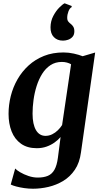

<svg xmlns="http://www.w3.org/2000/svg" viewBox="-20 -873 604 1144"><path d="M462.5 34.5Q454.5 96.5 426.2 138.2Q398 180 357 204.8Q316 229.5 269.2 240.5Q222.5 251.5 176.5 251.5Q151 251.5 124.8 247.8Q98.5 244 77 238.2Q55.5 232.5 44 226.5L70.5 131Q78.5 140.5 100 153.2Q121.5 166 149.5 175.5Q177.5 185 205 185Q241 185 265.5 174.5Q290 164 304.5 138.2Q319 112.5 325 67L341 -56.5Q326 -39 305 -24Q284 -9 257.5 0.5Q231 10 199 10Q142.5 10 105 -16.8Q67.5 -43.5 49.2 -89.8Q31 -136 31 -194.5Q31 -248 44.2 -300.8Q57.5 -353.5 84.2 -400.2Q111 -447 150.5 -483Q190 -519 242 -539.8Q294 -560.5 358.5 -560.5Q389.5 -560.5 420.5 -553.5Q451.5 -546.5 472.5 -538L547 -560ZM403.5 -490Q393 -496.5 378.8 -500.2Q364.5 -504 348.5 -504Q310 -504 280.8 -484.8Q251.5 -465.5 231.2 -433Q211 -400.5 198.2 -360.2Q185.5 -320 179.8 -277.5Q174 -235 174 -196Q174 -164 179.2 -139.2Q184.5 -114.5 194.5 -97.5Q204.5 -80.5 218.8 -72Q233 -63.5 251 -63.5Q272 -63.5 290.8 -72.8Q309.5 -82 324.8 -97Q340 -112 350 -128ZM354 -631Q321.5 -631 301 -651.8Q280.5 -672.5 281 -711Q281.5 -748 297.8 -778.5Q314 -809 333.8 -828.5Q353.5 -848 364.5 -853H366L406.5 -837.5L407.5 -831Q395 -824.5 387.8 -805.2Q380.5 -786 380.5 -767.5Q380.5 -752.5 386.8 -744.8Q393 -737 401 -731Q409.5 -725 416.2 -714.5Q423 -704 423 -686.5Q423 -665.5 411.8 -653.2Q400.5 -641 385.2 -636Q370 -631 357 -631Z"/></svg>

Font: Merriweather 36pt
Style: Bold Italic
Weight: 700
Italic angle: -7.8°
Version: Version 2.101